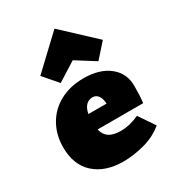

<svg xmlns="http://www.w3.org/2000/svg" viewBox="-179 -836 866 952"><g transform="rotate(-30 254.5 -360.0)"><path d="M418 -152 479 -62Q431 -22 367.5 -5.5Q304 11 248 11Q145 11 84 -43.5Q23 -98 23 -199Q23 -271 55.5 -327.5Q88 -384 146.5 -415Q205 -446 281 -446Q372 -446 426.5 -403Q481 -360 481 -288Q481 -225 476 -191H215Q223 -158 246.5 -142.5Q270 -127 313 -127Q363 -127 418 -152ZM214 -280H318Q316 -311 304 -326.5Q292 -342 273 -342Q249 -342 234 -325.5Q219 -309 214 -280ZM102 -563 280 -731 460 -563 388 -482 280 -550 172 -482Z"/></g></svg>

Font: Ysabeau Black
Style: Regular
Weight: 900
Designer: Christian Thalmann (Catharsis Fonts)
Version: Version 0.003